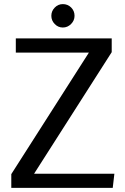

<svg xmlns="http://www.w3.org/2000/svg" viewBox="-20 -915 611 935"><path d="M57 -728H524V-661L146 -69H537L529 0H35V-67L413 -659H57ZM343 -838Q343 -815 326 -798Q309 -781 286 -781Q263 -781 246.5 -798Q230 -815 230 -838Q230 -861 246.5 -878Q263 -895 286 -895Q310 -895 326.5 -878.5Q343 -862 343 -838Z"/></svg>

Font: Rosario Light
Style: Regular
Weight: 400
Version: Version 1.101; ttfautohint (v1.8.1.43-b0c9)